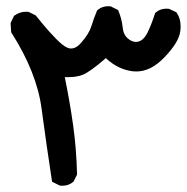

<svg xmlns="http://www.w3.org/2000/svg" viewBox="-20 -408 596 612"><path d="M63.5 -370.6Q66.4 -370.6 71.3 -370.1L93.8 -358.9Q120.6 -325.7 135.7 -308.8Q150.9 -292 159.2 -283.7Q180.7 -262.2 192.9 -256.8Q199.7 -253.4 205.6 -253.4Q211.4 -253.4 215.8 -254.9Q227.1 -258.3 238.3 -271.5Q263.7 -299.8 271.2 -324.5Q278.8 -349.1 289.6 -375L291 -376Q304.7 -388.2 325.2 -388.2Q328.1 -388.2 333 -387.7L356.4 -376Q368.2 -348.6 371.1 -320.3Q373.5 -295.9 389.6 -283.7Q401.4 -274.4 413.1 -274.4Q434.6 -274.4 449.2 -302.2Q462.4 -328.1 474.6 -366.7L476.6 -368.2Q490.2 -380.4 510.7 -380.4Q513.7 -380.4 518.6 -379.9L542.5 -368.7L543.5 -366.7Q555.7 -349.6 555.7 -323.7Q555.7 -316.4 554.7 -308.6Q550.3 -272.9 502.9 -224.1Q460.4 -180.2 415 -180.2Q409.2 -180.2 403.3 -180.7Q356 -186.5 317.4 -222.7Q267.6 -179.2 243.2 -169.4Q224.1 -162.1 197.8 -162.1Q192.4 -162.1 186.5 -162.1Q202.6 -83.5 213.1 -8.8Q223.6 65.9 225.6 148.4L214.4 170.9Q199.2 184.1 178.7 184.1Q175.8 184.1 170.9 183.6L146 171.4Q127.9 53.7 112.5 -62Q97.2 -177.7 15.6 -305.2L13.7 -334.5L24.9 -357.9L26.9 -358.9Q43 -370.6 63.5 -370.6Z"/></svg>

Font: Bakudai
Style: Bold
Weight: 700
Version: Version 1.48